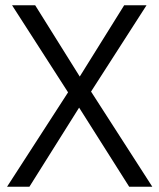

<svg xmlns="http://www.w3.org/2000/svg" viewBox="-20 -710 606 730"><path d="M25.9 -689.9H113.8L283.2 -418.9L452.1 -689.9H537.1L326.2 -361.8L559.1 0H471.2L280.8 -300.8L91.8 0H6.8L238.8 -358.9Z"/></svg>

Font: D-DIN-PRO
Style: Regular
Weight: 400
Designer: Charles Nix
Foundry: Datto Inc.
Version: Version 1.000;hotconv 1.0.109;makeotfexe 2.5.65596